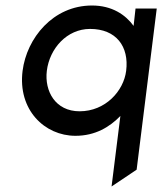

<svg xmlns="http://www.w3.org/2000/svg" viewBox="-20 -482 589 697"><path d="M62 -225C44 -83 142 11 254 11C326 11 378 -21 417 -61L385 195L476 134L549 -451H472L465 -388C436 -428 387 -462 314 -462C172 -462 77 -343 62 -225ZM150 -225C160 -306 223 -377 307 -377C402 -377 449 -313 438 -225C429 -152 363 -78 269 -78C181 -78 141 -151 150 -225Z"/></svg>

Font: Charger
Style: BdIt
Weight: 400
Designer: Jasper
Foundry: Cannot Into Space Fonts
Version: Version 0.98